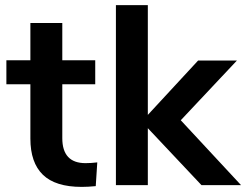

<svg xmlns="http://www.w3.org/2000/svg" viewBox="-20 -725 964 752"><path d="M361 -89 355 4Q325 7 300 7Q197 7 148 -40.5Q99 -88 99 -182V-395H5V-489H99V-635H224V-489H353V-395H224V-184Q224 -86 315 -86Q337 -86 361 -89Z M924 0H769L559 -223V0H434V-705H559V-275L756 -488H908L688 -254Z"/></svg>

Font: wassup Sans
Style: Bold
Weight: 700
Version: Version 2.001